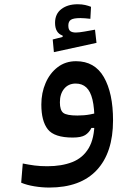

<svg xmlns="http://www.w3.org/2000/svg" viewBox="-20 -634 626 889"><path d="M208 234.4Q173.3 234.4 138.4 228.5Q103.5 222.7 78.1 211.9L85.4 123Q114.3 128.9 140.4 132.3Q166.5 135.7 199.2 135.7Q265.6 135.7 314.7 116.5Q363.8 97.2 390.6 52Q417.5 6.8 417.5 -70.3Q417.5 -133.8 408.2 -172.6Q398.9 -211.4 379.6 -229.2Q360.4 -247.1 330.6 -247.1Q296.9 -247.1 277.1 -223.1Q257.3 -199.2 257.3 -160.2Q257.3 -123.5 273.2 -111.3Q289.1 -99.1 338.4 -99.1Q370.1 -99.1 397.2 -104.2Q424.3 -109.4 462.9 -119.1L458 -41.5H403.3Q392.6 -20 374.3 -8.5Q356 2.9 316.9 2.9Q231.4 2.9 201.4 -35.2Q171.4 -73.2 171.4 -149.9Q171.4 -204.1 191.2 -249.8Q210.9 -295.4 247.1 -323Q283.2 -350.6 332 -350.6Q418.5 -350.6 460.9 -276.9Q503.4 -203.1 503.4 -76.7Q503.4 72.8 428 153.6Q352.5 234.4 208 234.4ZM229.5 -392.6 224.1 -451.2 304.2 -471.7 299.3 -439.9 270 -457.5V-469.2Q234.9 -481.4 234.9 -528.3Q234.9 -569.8 264.2 -592Q293.5 -614.3 339.4 -614.3Q359.9 -614.3 374.5 -610.8Q389.2 -607.4 401.4 -602.5L398.4 -546.9Q387.2 -548.3 374 -549.3Q360.8 -550.3 352.5 -550.3Q320.3 -550.3 308.3 -542.5Q296.4 -534.7 296.4 -515.6Q296.4 -497.1 305.2 -490.2Q314 -483.4 331.5 -483.4Q345.7 -483.4 371.8 -488Q397.9 -492.7 419.9 -496.6L426.8 -435.5Z"/></svg>

Font: Cascadia Code
Style: Regular
Weight: 400
Monospace: yes
Designer: Aaron Bell
Foundry: Saja Typeworks
Version: Version 2106.017